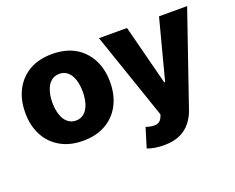

<svg xmlns="http://www.w3.org/2000/svg" viewBox="-119 -761 1435 1172"><g transform="rotate(-20 598.5 -174.5)"><path d="M309.6 10.3Q223.1 10.3 162.1 -25.4Q100.1 -61 67.4 -124Q34.2 -187 34.2 -271Q34.2 -355.5 67.4 -418.5Q100.1 -481.4 162.1 -517.6Q223.6 -552.7 309.6 -552.7Q396 -552.7 457.5 -517.6Q518.6 -481.9 552.2 -418.5Q585.4 -354.5 585.4 -271Q585.4 -188 552.2 -124Q518.6 -60.1 457.5 -25.4Q396.5 10.3 309.6 10.3ZM310.5 -120.6Q341.3 -120.6 363.8 -140.1Q385.3 -158.7 397 -193.4Q408.2 -228.5 408.2 -272Q408.2 -316.4 397 -351.6Q385.3 -386.2 363.8 -404.8Q341.8 -423.8 310.5 -423.8Q278.3 -423.8 256.3 -404.8Q233.4 -385.7 222.7 -351.6Q210.9 -317.4 210.9 -272Q210.9 -227.5 222.7 -193.4Q233.4 -159.2 256.3 -140.1Q278.8 -120.6 310.5 -120.6ZM762.7 204.6Q730 204.6 703.6 199.7Q673.8 194.3 656.2 187L694.8 61Q718.8 69.3 741.2 70.8Q761.7 72.3 776.9 64.5Q792.5 55.7 800.3 36.1L806.6 20L612.8 -545.4H794.9L895 -156.2H900.9L1002.9 -545.4H1185.5L980 52.2Q965.8 95.7 938 130.9Q911.1 165 868.2 185.1Q825.7 204.6 762.7 204.6Z"/></g></svg>

Font: My Font
Style: Regular
Weight: 500
Designer: Rasmus Andersson
Foundry: rsms
Version: Version 0.001